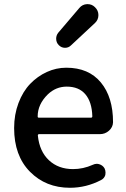

<svg xmlns="http://www.w3.org/2000/svg" viewBox="-20 -890 604 923"><path d="M316.4 12.7Q200.2 12.7 124 -64.5Q47.9 -141.6 47.9 -274.4Q47.9 -338.9 68.8 -394.5Q89.8 -450.2 125 -486.8Q160.2 -523.4 205.1 -543.9Q250 -564.5 298.8 -564.5Q406.2 -564.5 464.8 -493.7Q523.4 -422.9 523.4 -302.7Q523.4 -302.7 523.4 -301.8Q522.5 -278.3 503.9 -261.7Q485.4 -245.1 460 -245.1H168Q161.1 -245.1 162.1 -237.3Q169.9 -162.1 215.3 -119.6Q260.7 -77.1 331.1 -77.1Q379.9 -77.1 425.8 -97.7Q435.5 -102.5 445.3 -102.5Q451.2 -102.5 457 -100.6Q473.6 -95.7 482.4 -81.1Q487.3 -71.3 487.3 -60.5Q487.3 -54.7 486.3 -48.8Q481.4 -32.2 465.8 -24.4Q394.5 12.7 316.4 12.7ZM161.1 -330.1Q161.1 -324.2 167 -324.2H417Q423.8 -324.2 423.8 -331.1Q421.9 -399.4 390.6 -436.5Q359.4 -473.6 300.8 -473.6Q249 -473.6 210 -436.5Q161.1 -388.7 161.1 -330.1ZM321.3 -671.9Q309.6 -660.2 293 -660.2Q293 -660.2 292 -660.2Q275.4 -660.2 262.7 -672.9Q250 -685.5 250 -704.1Q250 -719.7 259.8 -732.4L361.3 -851.6Q376 -869.1 398.4 -870.1Q399.4 -870.1 401.4 -870.1Q421.9 -870.1 436.5 -855.5Q453.1 -839.8 453.1 -817.4Q453.1 -794.9 436.5 -779.3Z"/></svg>

Font: Gen Jyuu Gothic P Medium
Style: Regular
Weight: 500
Designer: [Source Han Sans]
Ryoko NISHIZUKA  (kana & ideographs); Paul D. Hunt (Latin, Greek & Cyrillic); Wenlong ZHANG  (bopomofo
Version: Version 1.002.20150607